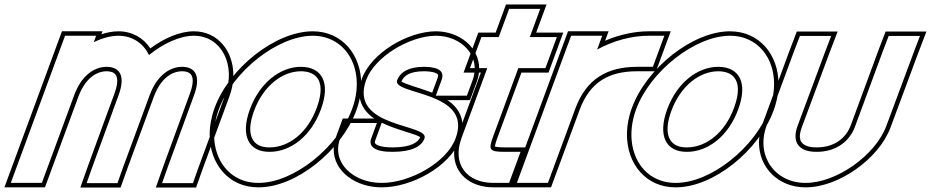

<svg xmlns="http://www.w3.org/2000/svg" viewBox="-37 -774 4194 865"><path d="M634.4 -526.1C698.1 -577.8 772.1 -612.5 836.1 -613C962.1 -613 1027.6 -479 977.2 -345L857.4 -20L832.2 51H693.2L718 -19L837.2 -345C867.8 -428 846.1 -472 784.4 -473C722.9 -473 668.6 -428.6 637.9 -346.7L637.2 -345L611.4 -275L517.4 -20L492.2 51H353.2L378 -19L471.6 -275H471.4L497.2 -345C527.8 -428 506.1 -472 444.4 -473C382.4 -473 327.8 -428 297.2 -345L271.4 -275L177.4 -20L151.6 50H11.6L37.4 -20L131.4 -275L157.2 -345L230.2 -543L256.1 -613H396.1L385.5 -584.4C423.1 -602.2 461.1 -612.7 496.1 -613C560.4 -613 608.9 -578.1 634.4 -526.1ZM640.3 -556C609.2 -603.1 558.9 -633 496 -633C470.8 -632.8 444.5 -627.7 419.8 -619.7L424.8 -633H242.1L-17.1 70H165.5L316 -338.1C344.9 -416.5 393.6 -453 444.3 -453C453.7 -452.8 461.9 -451.4 467.9 -449.2C489.2 -441.4 502.7 -417.6 478.5 -351.9C469.7 -328.1 461.8 -306.4 452.2 -280.5C420.1 -192.8 390.5 -111.3 359.2 -25.8L324.9 71H506.3L536.2 -13.2L656 -338L656.6 -339.7C685.6 -417 733.9 -453 784.3 -453C793.7 -452.8 801.9 -451.4 807.9 -449.2C829.2 -441.4 842.7 -417.6 818.4 -351.9L699.2 -25.8L664.9 71H846.3L876.2 -13.2L996 -338C1008.3 -370.7 1014.2 -403.8 1014.3 -435.2C1014.5 -541.2 946.5 -633 836 -633C771.3 -632.5 702 -601.5 640.3 -556Z M949 -282C1012.1 -453 1213.7 -612 1371.1 -613C1530.1 -613 1612.3 -451 1549 -282C1485.9 -111 1286.2 51 1126.6 50C967.6 50 885.9 -111 949 -282ZM1089 -282C1045.1 -163 1082.8 -89 1178.2 -90C1274.2 -90 1366.1 -163 1409 -282C1452.5 -400 1415.1 -472 1319.4 -473C1224.4 -473 1132.5 -400 1089 -282ZM930.2 -288.9C915 -247.6 907.7 -206.6 907.6 -167.8C907.4 -37.2 991.5 70 1126.5 70C1297.6 71.1 1502.2 -97.2 1567.7 -275C1583 -315.9 1590.4 -356.8 1590.4 -395.4C1590.5 -525.3 1506.2 -633 1371 -633C1202.3 -631.9 996 -467.1 930.2 -288.9ZM1107.8 -275.1C1149.2 -387.5 1235.3 -453 1319.3 -453C1335.2 -452.8 1348.9 -450.4 1360 -446.3C1404.1 -430.2 1424.4 -381.6 1390.2 -288.9C1349.3 -175.4 1263.6 -110 1178.1 -110C1161.6 -109.8 1148 -112.1 1136.8 -116.2C1093.8 -132.1 1073.4 -182 1107.8 -275.1Z M2092.3 -413 2066.5 -343H1926.5L1952.3 -413C1966 -450 1945.1 -472 1874.4 -473C1804.4 -473 1767 -450 1752.3 -413C1727.2 -345 2097 -366 2015.3 -150C1975.5 -42 1809.2 51 1681.6 50C1554.6 50 1455.1 -41 1495.3 -150L1521.1 -220H1661.1L1635.3 -150C1622.4 -115 1649.8 -89 1733.2 -90C1817.2 -90 1862 -114 1875.3 -150C1900.4 -218 1533.9 -195 1612.3 -413C1651.8 -520 1809.7 -612 1926.1 -613C2044.1 -613 2131.8 -520 2092.3 -413ZM1978.6 -323H2080.4L2111.1 -406.1C2118.4 -425.9 2121.9 -445.5 2121.9 -464.6C2121.9 -562 2032.6 -633 1926 -633C1801.8 -631.9 1637 -537.7 1593.5 -419.8C1562.5 -333.7 1596.5 -275.4 1649.2 -240H1507.2L1476.6 -156.9C1469.6 -138.2 1466.3 -119.6 1466.3 -101.6C1466.2 0.1 1567.6 70 1681.5 70C1816.2 71.1 1990.1 -23.9 2034.1 -143C2066.5 -228.9 2032 -287.6 1978.6 -323ZM1682.8 -221C1755.6 -186.1 1842.1 -169.4 1856.1 -155.7C1846.8 -132.8 1813.7 -110 1733.1 -110C1704.1 -109.7 1683.5 -112.8 1670.6 -117.5C1649.7 -125.1 1649.7 -131.3 1654.1 -143.1ZM1910.1 -356.5C1846.5 -380.5 1782.9 -396.1 1771.6 -407.3C1783.1 -433.8 1810 -453 1874.3 -453C1895.9 -452.7 1912.1 -450.1 1921.8 -446.6C1938.5 -440.6 1939.8 -436.8 1933.5 -419.9Z M2298.2 -467 2182.1 -152C2163.1 -98 2169.2 -90 2238.2 -90H2308.2L2256.6 50H2186.6C2065.6 50 1999.5 -34 2041.7 -151L2042.1 -152L2158.2 -467H2150.2H2080.2L2131.8 -607H2201.8H2209.8L2230.9 -664L2256.7 -734H2396.7L2370.9 -664L2349.8 -607H2401.8H2471.8L2420.2 -467H2350.2ZM2312.2 -447H2434.2L2500.5 -627H2378.5L2425.4 -754H2242.7L2195.9 -627H2117.9L2051.5 -447H2129.5L2022.9 -157.9C2013.6 -131.9 2009 -107.3 2008.9 -83.9C2008.8 9.7 2082.6 70 2186.6 70H2270.5L2336.9 -110H2238.2C2212.4 -110 2196.9 -112.2 2192.8 -113.8C2192.7 -117.9 2195.2 -129.1 2200.9 -145.2Z M2653.2 -550.9C2727.3 -591 2808.8 -613 2886.1 -613H2956.1L2904.4 -473H2834.4C2697.3 -473 2605 -417.6 2556 -287.5L2554 -282L2528.2 -212L2457.4 -20L2431.6 50H2291.6L2317.4 -20L2388.2 -212L2414 -282C2414.4 -283.2 2414.9 -284.5 2415.3 -285.7L2510.2 -543L2536.1 -613H2676.1ZM2689.1 -590.5 2704.8 -633H2522.1L2396.6 -292.7C2396.1 -291.3 2395.7 -290.1 2395.2 -288.9L2262.9 70H2445.5L2574.8 -280.5C2620.8 -402.9 2703.7 -453 2834.4 -453H2918.4L2984.8 -633H2886.1C2820.7 -633 2751.8 -617.5 2689.1 -590.5Z M2829 -282C2892.1 -453 3093.7 -612 3251.1 -613C3410.1 -613 3492.3 -451 3429 -282C3365.9 -111 3166.2 51 3006.6 50C2847.6 50 2765.9 -111 2829 -282ZM2969 -282C2925.1 -163 2962.8 -89 3058.2 -90C3154.2 -90 3246.1 -163 3289 -282C3332.5 -400 3295.1 -472 3199.4 -473C3104.4 -473 3012.5 -400 2969 -282ZM2810.2 -288.9C2795 -247.6 2787.7 -206.6 2787.6 -167.8C2787.4 -37.2 2871.5 70 3006.5 70C3177.6 71.1 3382.2 -97.2 3447.7 -275C3463 -315.9 3470.4 -356.8 3470.4 -395.4C3470.5 -525.3 3386.2 -633 3251 -633C3082.3 -631.9 2876 -467.1 2810.2 -288.9ZM2987.8 -275.1C3029.2 -387.5 3115.3 -453 3199.3 -453C3215.2 -452.8 3228.9 -450.4 3240 -446.3C3284.1 -430.2 3304.4 -381.6 3270.2 -288.9C3229.3 -175.4 3143.6 -110 3058.1 -110C3041.6 -109.8 3028 -112.1 3016.8 -116.2C2973.8 -132.1 2953.4 -182 2987.8 -275.1Z M3540.2 -543 3566.7 -612H3707.7L3680.9 -542L3556.3 -207C3529.4 -134 3560.8 -89 3643.2 -90C3726.2 -90 3790.4 -134 3816 -206L3816.3 -207L3940.2 -543L3966.7 -612H4107.7L4080.9 -542L3956.3 -207C3907.3 -74 3730.2 51 3591.6 50C3453.6 50 3367.6 -72 3416 -206L3416.3 -207ZM3521.5 -550 3397.2 -212.9C3387.2 -185.2 3382.4 -157.9 3382.4 -131.6C3382.2 -18.9 3469.6 70 3591.5 70C3739.9 71.1 3922.8 -58.4 3975.1 -200L4099.6 -534.9L4136.8 -632H3952.9L3921.5 -550L3797.2 -212.8C3774.5 -148.8 3718.8 -110 3643.1 -110C3624.3 -109.8 3609.6 -112.1 3598.4 -116.2C3568.5 -127.1 3556.9 -150.7 3575.1 -200L3699.6 -534.9L3736.8 -632H3552.9Z"/></svg>

Font: Nordica Plus
Style: NordicaClassicRgOblOl
Weight: 500
Version: Version 1.01